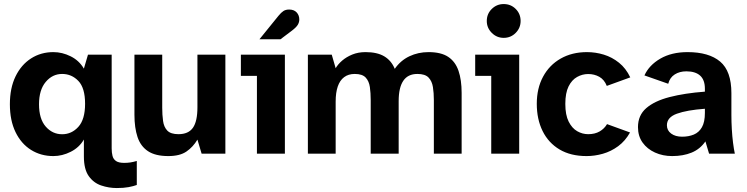

<svg xmlns="http://www.w3.org/2000/svg" viewBox="-20 -770 3744 962"><path d="M565.1 172.2Q525.2 172.2 487 159.3Q448.8 146.4 424.5 112.1Q400.3 77.9 400.3 13.8V-70.9Q377 -30.9 334.4 -9.5Q291.8 12 247.4 12Q184.9 12 135.5 -18.9Q86.1 -49.8 57.8 -108.1Q29.5 -166.4 29.5 -247.6Q29.5 -328.8 57.8 -387.1Q86.1 -445.4 135.5 -477.2Q184.9 -508.9 247.4 -508.9Q291.8 -508.9 334.2 -487.8Q376.6 -466.7 400.3 -426.1L420.8 -496H539.5V-26.4Q539.5 -5.8 543.7 10.9Q547.8 27.6 561.3 36.8Q574.7 46.1 602.2 46.1Q618 46.1 632.5 44Q647 41.9 665.4 36.5V156.8Q648.9 162.9 624.3 167.6Q599.7 172.2 565.1 172.2ZM291.3 -97.4Q339.1 -97.4 372.7 -134.6Q406.3 -171.8 406.3 -250.1Q406.3 -329.3 372.7 -364.4Q339.1 -399.5 291.3 -399.5Q242.7 -399.5 209.1 -359.5Q175.5 -319.6 175.5 -247.6Q175.5 -174.2 209.1 -135.8Q242.7 -97.4 291.3 -97.4Z M823.1 12Q758.6 12 721.6 -12.5Q684.6 -37 669.1 -83.3Q653.6 -129.7 653.6 -194.6V-496H792.8V-230.2Q792.8 -194.6 797 -164.1Q801.1 -133.5 818.3 -115.6Q835.6 -97.7 874.1 -97.7Q924.1 -97.7 946.7 -129.9Q969.2 -162.1 969.2 -232.9V-496H1109.2V0H990.2L969.2 -70.4Q947.4 -33.6 914.2 -10.8Q881.1 12 823.1 12Z M1267.3 0V-390H1186.9V-496H1407.4V0ZM1280.1 -573.4 1374.9 -690.4Q1388.7 -707.4 1400.2 -714.8Q1411.7 -722.2 1428.8 -722.2Q1452.9 -722.2 1466.3 -707.9Q1479.6 -693.5 1479.6 -672.4Q1479.6 -658.8 1472.2 -646Q1464.7 -633.2 1442.1 -616L1385.6 -573.4Z M1522.6 0V-496H1642.2L1661.8 -428.3Q1673.4 -448.2 1694.3 -466.3Q1715.2 -484.4 1744.9 -496.7Q1774.6 -508.9 1811.6 -508.9Q1870.2 -508.9 1905.7 -487.5Q1941.1 -466.1 1957.9 -425.1Q1987.1 -467.1 2031.2 -488Q2075.3 -508.9 2127.3 -508.9Q2190.2 -508.9 2226 -484.9Q2261.8 -460.9 2277.4 -415.1Q2293 -369.4 2293 -304.3V0H2153.8V-268.7Q2153.8 -304.3 2149.1 -333.9Q2144.4 -363.6 2127.2 -381.5Q2110 -399.5 2071.3 -399.5Q2023.8 -399.5 2000.7 -365.3Q1977.5 -331.1 1977.5 -263.3V0H1837.4V-268.7Q1837.4 -304.3 1833.2 -333.9Q1828.9 -363.6 1812.1 -381.5Q1795.3 -399.5 1757.4 -399.5Q1725.5 -399.5 1704.2 -383.4Q1682.9 -367.4 1672.3 -336.6Q1661.8 -305.8 1661.8 -260.9V0Z M2441.3 0V-390H2360.9V-496H2581.4V0ZM2503.7 -580.3Q2469 -580.3 2444 -605.3Q2419 -630.2 2419 -664.8Q2419 -700.7 2444 -725.2Q2469 -749.7 2503.6 -749.7Q2539.5 -749.7 2564 -725.1Q2588.5 -700.5 2588.5 -665Q2588.5 -630.2 2563.9 -605.3Q2539.3 -580.3 2503.7 -580.3Z M2919.2 12Q2839.2 12 2783.6 -21.1Q2727.9 -54.2 2698.7 -113.4Q2669.5 -172.6 2669.5 -250.1Q2669.5 -327.3 2701 -385.8Q2732.6 -444.3 2789.4 -476.6Q2846.2 -508.9 2920.9 -508.9Q2964.2 -508.9 3005.5 -496.2Q3046.8 -483.6 3081.5 -455.7Q3116.2 -427.9 3137.9 -382.3L3020.3 -339.6Q3007.6 -371.3 2982.7 -385.2Q2957.7 -399.1 2927.1 -399.1Q2898.2 -399.1 2871.7 -384.5Q2845.2 -369.9 2828.8 -337.1Q2812.5 -304.3 2812.5 -249.4Q2812.5 -193.9 2829.3 -160.6Q2846.2 -127.2 2872.2 -112.5Q2898.2 -97.7 2927.1 -97.7Q2960.7 -97.7 2984.3 -111.4Q3007.9 -125 3021.5 -148.1L3136.7 -106.3Q3113 -63.8 3077.3 -37.5Q3041.6 -11.3 3000.8 0.3Q2959.9 12 2919.2 12Z M3347.9 12Q3300.9 12 3261.8 -5.7Q3222.7 -23.4 3199.6 -55.7Q3176.5 -88.1 3176.5 -133.1Q3176.5 -192.1 3217.9 -228.1Q3259.3 -264.1 3335 -283.7Q3410.7 -303.2 3511.8 -310.8V-325.5Q3511.8 -369.6 3488 -391.1Q3464.1 -412.6 3418.9 -412.6Q3385.1 -412.6 3360.6 -397Q3336.1 -381.4 3328.1 -350.3L3208.9 -392.1Q3232.1 -443.4 3288.5 -476.2Q3344.9 -508.9 3424.9 -508.9Q3531.9 -508.9 3588.3 -461.4Q3644.6 -413.9 3644.6 -303V-192.7Q3644.6 -159 3646.7 -122.7Q3648.8 -86.3 3652.9 -54.3Q3657 -22.4 3661.8 0H3532.8L3514.4 -61.5Q3487.8 -22.9 3445.4 -5.4Q3403.1 12 3347.9 12ZM3397.7 -85.1Q3430.4 -85.1 3456.3 -95.8Q3482.2 -106.6 3497 -132.6Q3511.8 -158.6 3511.8 -204V-225.1Q3421.4 -218.4 3371.5 -200.3Q3321.5 -182.2 3321.5 -142.4Q3321.5 -116.5 3342.7 -100.8Q3363.9 -85.1 3397.7 -85.1Z"/></svg>

Font: Atkinson Hyperlegible Next
Style: Regular
Weight: 400
Designer: Elliott Scott, Megan Eiswerth, Linus Boman, Theodore Petrosky, Letters from Sweden
Foundry: Applied Design Works, Letters from Sweden
Version: Version 2.001